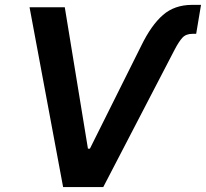

<svg xmlns="http://www.w3.org/2000/svg" viewBox="-20 -757 833 777"><path d="M551.8 -572.3Q592.3 -655.3 639.4 -696.3Q686.5 -737.3 757.3 -737.3H793.5L773.9 -620.1H758.8Q732.4 -620.1 718 -604.2Q703.6 -588.4 687 -556.6L397.9 0H235.4L99.6 -727.5H242.2L335.9 -155.3H343.8Z"/></svg>

Font: Inter Semi Bold
Style: Italic
Weight: 600
Italic angle: -9.39999°
Designer: Rasmus Andersson
Foundry: rsms
Version: Version 4.000;git-3c8e0fc